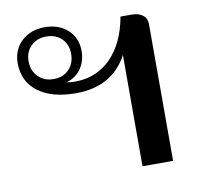

<svg xmlns="http://www.w3.org/2000/svg" viewBox="-68 -640 729 711"><g transform="rotate(-10 296.5 -285.0)"><path d="M412 -418Q353 -309 217 -309Q126 -309 74.5 -348Q23 -387 23 -456Q23 -506 57 -538Q91 -570 144 -570Q197 -570 230.5 -539.5Q264 -509 264 -460Q264 -423 245 -394.5Q226 -366 190 -355Q202 -352 221 -352Q301 -352 355.5 -406.5Q410 -461 428 -560H470Q496 -560 511.5 -548Q527 -536 527 -514V0H412ZM224 -456Q224 -491 202 -513Q180 -535 144 -535Q109 -535 86.5 -513Q64 -491 64 -456Q64 -420 86.5 -397.5Q109 -375 144 -375Q180 -375 202 -397.5Q224 -420 224 -456Z"/></g></svg>

Font: Fahkwang Medium
Style: Regular
Weight: 500
Version: Version 1.000; ttfautohint (v1.6)